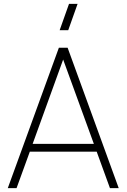

<svg xmlns="http://www.w3.org/2000/svg" viewBox="-20 -965 649 985"><path d="M286 -810 334 -945H378L330 -810ZM589 0H544L476 -187H133L65 0H20L282 -720H327ZM461.5 -227 304 -659.5 147.5 -227Z"/></svg>

Font: Vela Sans ExtLt
Style: Regular
Weight: 200
Designer: Principal design: Mikhail Sharanda - project Manrope.
Design modification: Ravid Balaliev
Foundry: Mikhail Sharanda
Version: Version 1.001